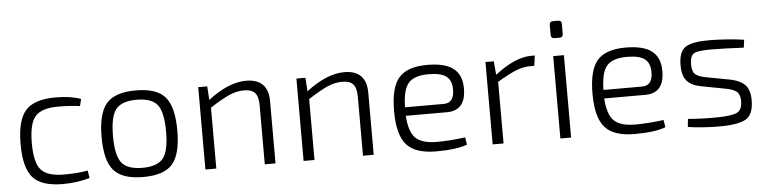

<svg xmlns="http://www.w3.org/2000/svg" viewBox="-44 -900 4488 1124"><g transform="rotate(-5 2200.0 -338.0)"><path d="M438 -54 445 -10Q371 12 287 12Q162 12 111 -45Q60 -102 60 -242Q60 -382 111 -439.5Q162 -497 287 -497Q376 -497 436 -475L426 -434Q373 -442 297 -442Q201 -442 163.5 -399.5Q126 -357 126 -242Q126 -127 163.5 -85Q201 -43 297 -43Q381 -43 438 -54Z M536 -242Q536 -382 586.5 -439.5Q637 -497 759 -497Q881 -497 931 -439.5Q981 -382 981 -242Q981 -102 931 -45Q881 12 759 12Q637 12 586.5 -45.5Q536 -103 536 -242ZM881 -399Q847 -442 759 -442Q671 -442 637 -399Q603 -356 603 -242Q603 -128 637 -85Q671 -42 759 -42Q847 -42 881 -85Q915 -128 915 -242Q915 -356 881 -399Z M1178 -484 1183 -404Q1304 -497 1407 -497Q1537 -497 1537 -364V0H1474V-347Q1474 -398 1454.5 -420Q1435 -442 1390 -442Q1346 -442 1301.5 -422Q1257 -402 1189 -358V0H1125V-484Z M1755 -484 1760 -404Q1881 -497 1984 -497Q2114 -497 2114 -364V0H2051V-347Q2051 -398 2031.5 -420Q2012 -442 1967 -442Q1923 -442 1878.5 -422Q1834 -402 1766 -358V0H1702V-484Z M2563 -211H2321Q2327 -115 2365 -79Q2403 -43 2489 -43Q2564 -43 2656 -55L2663 -12Q2602 12 2480 12Q2358 12 2306.5 -46.5Q2255 -105 2255 -244Q2255 -384 2305 -440.5Q2355 -497 2472 -497Q2575 -497 2624 -459.5Q2673 -422 2674 -346Q2676 -211 2563 -211ZM2321 -261H2548Q2612 -261 2610 -345Q2609 -396 2577 -419Q2545 -442 2475 -442Q2390 -442 2356 -402.5Q2322 -363 2321 -261Z M3104 -497 3096 -437H3072Q3030 -437 2987 -419.5Q2944 -402 2877 -362V0H2813V-484H2862L2869 -404Q2988 -497 3083 -497Z M3228 -688H3257Q3278 -688 3278 -667V-609Q3278 -588 3257 -588H3228Q3207 -588 3207 -609V-667Q3207 -688 3228 -688ZM3274 0H3211V-484H3274Z M3729 -211H3487Q3493 -115 3531 -79Q3569 -43 3655 -43Q3730 -43 3822 -55L3829 -12Q3768 12 3646 12Q3524 12 3472.5 -46.5Q3421 -105 3421 -244Q3421 -384 3471 -440.5Q3521 -497 3638 -497Q3741 -497 3790 -459.5Q3839 -422 3840 -346Q3842 -211 3729 -211ZM3487 -261H3714Q3778 -261 3776 -345Q3775 -396 3743 -419Q3711 -442 3641 -442Q3556 -442 3522 -402.5Q3488 -363 3487 -261Z M4205 -205 4057 -233Q4000 -244 3974.5 -274.5Q3949 -305 3949 -365Q3949 -447 3990.5 -472.5Q4032 -498 4135 -497Q4245 -495 4333 -482L4327 -436Q4207 -442 4143 -442Q4063 -443 4037 -430.5Q4011 -418 4011 -365Q4011 -324 4028 -308Q4045 -292 4085 -284L4234 -256Q4292 -244 4319 -214.5Q4346 -185 4346 -126Q4346 -41 4300.5 -15Q4255 11 4145 11Q4046 11 3960 -2L3965 -49Q4044 -42 4134 -43Q4223 -44 4253.5 -59.5Q4284 -75 4284 -126Q4284 -165 4265 -181Q4246 -197 4205 -205Z"/></g></svg>

Font: Exo 2.0 Light
Style: Regular
Weight: 300
Designer: Natanael Gama
Version: Version 1.001;PS 001.001;hotconv 1.0.70;makeotf.lib2.5.58329